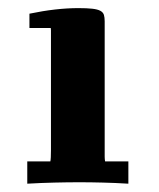

<svg xmlns="http://www.w3.org/2000/svg" viewBox="-20 -703 390 471"><path d="M172.4 -683.1Q193.8 -683.1 206.5 -681.6Q219.2 -680.2 226.1 -676.5Q232.9 -672.9 234.9 -666.5Q236.8 -660.2 236.8 -650.9V-318.4Q236.8 -314.9 237.1 -312.3Q237.3 -309.6 237.8 -307.1H294.9V-252.4Q262.2 -254.4 232.4 -255.1Q202.6 -255.9 174.8 -255.9Q145.5 -255.9 113.8 -255.1Q82 -254.4 46.9 -252.4V-307.1H103.5Q105 -313 105 -335V-623Q105 -626.5 105 -629.2Q105 -631.8 104.5 -634.3H52.2V-669.4Q117.7 -683.1 172.4 -683.1Z"/></svg>

Font: Tienne Black
Style: Regular
Weight: 900
Designer: vernon adams
Foundry: vernon adams
Version: Version 001.001